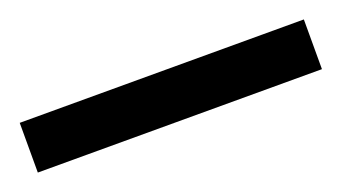

<svg xmlns="http://www.w3.org/2000/svg" viewBox="-36 -52 451 254"><g transform="rotate(-20 190.0 75.0)"><path d="M-10 40H390V110H-10Z"/></g></svg>

Font: Thasadith
Style: Bold
Weight: 700
Designer: Cadson Demak Co.,Ltd.
Foundry: Cadson Demak Co.,Ltd.
Version: Version 1.000; ttfautohint (v1.6)